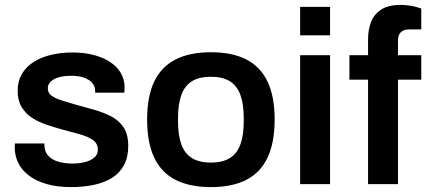

<svg xmlns="http://www.w3.org/2000/svg" viewBox="-20 -751 1738 783"><path d="M270 12Q213 12 170 -0.5Q127 -13 98 -35Q69 -57 54.5 -86.5Q40 -116 40 -151Q40 -156 40.5 -160Q41 -164 41 -166H161Q161 -164 161 -162Q161 -160 161 -158Q162 -131 178 -114.5Q194 -98 220 -91Q246 -84 275 -84Q301 -84 324.5 -89.5Q348 -95 363.5 -107.5Q379 -120 379 -140Q379 -166 359 -180Q339 -194 306.5 -203Q274 -212 237 -222Q204 -231 171 -242Q138 -253 111.5 -270Q85 -287 68.5 -314Q52 -341 52 -381Q52 -420 69 -449Q86 -478 116 -497.5Q146 -517 187 -527Q228 -537 276 -537Q323 -537 361.5 -527Q400 -517 428.5 -498.5Q457 -480 472.5 -453.5Q488 -427 488 -395Q488 -388 487.5 -381Q487 -374 487 -373H368V-380Q368 -399 356.5 -412.5Q345 -426 323.5 -434Q302 -442 270 -442Q246 -442 228 -438Q210 -434 198.5 -427Q187 -420 181 -411Q175 -402 175 -391Q175 -372 190 -361Q205 -350 230.5 -342Q256 -334 286 -325Q322 -315 360 -304.5Q398 -294 430.5 -278Q463 -262 483 -233Q503 -204 503 -156Q503 -110 485.5 -77.5Q468 -45 436.5 -25.5Q405 -6 362.5 3Q320 12 270 12Z M840 12Q754 12 696 -17.5Q638 -47 609 -108Q580 -169 580 -263Q580 -358 609 -418.5Q638 -479 696 -508.5Q754 -538 840 -538Q927 -538 984.5 -508.5Q1042 -479 1071 -418.5Q1100 -358 1100 -263Q1100 -169 1071 -108Q1042 -47 984.5 -17.5Q927 12 840 12ZM840 -88Q888 -88 917.5 -106.5Q947 -125 960.5 -162.5Q974 -200 974 -256V-270Q974 -326 960.5 -363.5Q947 -401 917.5 -419.5Q888 -438 840 -438Q792 -438 762.5 -419.5Q733 -401 719.5 -363.5Q706 -326 706 -270V-256Q706 -200 719.5 -162.5Q733 -125 762.5 -106.5Q792 -88 840 -88Z M1204 -607V-723H1326V-607ZM1204 0V-526H1326V0Z M1481 0V-426H1405V-526H1481V-593Q1481 -628 1492.5 -659.5Q1504 -691 1533 -711Q1562 -731 1614 -731Q1629 -731 1644.5 -729Q1660 -727 1674 -723.5Q1688 -720 1698 -716V-631H1648Q1626 -631 1614.5 -619.5Q1603 -608 1603 -586V-526H1698V-426H1603V0Z"/></svg>

Font: Archivo SemiBold SemiBold
Style: Regular
Weight: 600
Version: Version 2.001